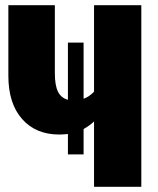

<svg xmlns="http://www.w3.org/2000/svg" viewBox="-20 -715 606 735"><path d="M521 -695V0H340V-250Q323 -234 300 -221V-124H240V-202Q220 -200 207 -200Q117 -200 64.5 -259.5Q12 -319 12 -425V-695H190V-435Q190 -388 202 -364Q214 -340 240 -333V-552H300V-337Q321 -344 340 -364V-695Z"/></svg>

Font: Fira Sans Condensed ExtraBold
Style: Regular
Weight: 800
Width: 3
Designer: Carrois Corporate & Edenspiekermann AG
Foundry: Carrois Corporate GbR & Edenspiekermann AG
Version: Version 4.203